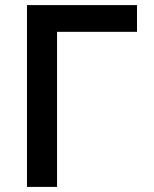

<svg xmlns="http://www.w3.org/2000/svg" viewBox="-20 -734 603 754"><path d="M86 0V-714H518V-609H204V0Z"/></svg>

Font: Noto Sans Mono SemiCondensed SemiBold
Style: Regular
Weight: 600
Width: 4
Designer: Monotype Design Team
Foundry: Monotype Imaging Inc.
Version: Version 2.014; ttfautohint (v1.8.4.7-5d5b)